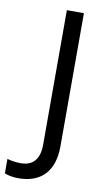

<svg xmlns="http://www.w3.org/2000/svg" viewBox="-177 -761 549 998"><g transform="rotate(10 97.5 -262.0)"><path d="M-4 190C108 190 182 127 182 -11V-714H92V-4C92 87 44 111 -6 111C-33 111 -57 107 -78 101V177C-60 185 -36 190 -4 190Z"/></g></svg>

Font: Noto Sans Nandinagari
Style: Regular
Weight: 400
Designer: Ek Type
Foundry: Ek Type
Version: Version 1.002